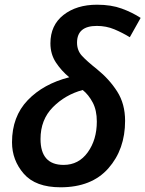

<svg xmlns="http://www.w3.org/2000/svg" viewBox="-20 -785 617 815"><path d="M237 10Q369 10 440 -70.5Q511 -151 511 -272Q511 -344 477.5 -396.5Q444 -449 392 -491Q348 -526 327.5 -548.5Q307 -571 307 -604Q307 -675 391 -675Q431 -675 465.5 -660.5Q500 -646 531 -627L577 -709Q542 -732 497 -748.5Q452 -765 392 -765Q305 -765 249.5 -721.5Q194 -678 194 -601Q194 -555 217.5 -519.5Q241 -484 274 -457Q164 -429 97.5 -359.5Q31 -290 31 -181Q31 -105 81 -47.5Q131 10 237 10ZM250 -85Q152 -85 152 -195Q152 -277 204.5 -330Q257 -383 331 -403Q356 -383 373.5 -350Q391 -317 391 -269Q391 -192 352.5 -138.5Q314 -85 250 -85Z"/></svg>

Font: Noto Sans UI Medium
Style: Italic
Weight: 500
Italic angle: -12°
Designer: Monotype Design Team
Foundry: Monotype Imaging Inc.
Version: Version 1.901